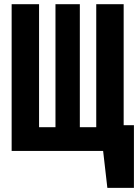

<svg xmlns="http://www.w3.org/2000/svg" viewBox="-20 -731 669 930"><path d="M628.7 -124.6V179H500L479.5 0H36.4V-710.8H169.2V-114.9H248.7V-710.8H366.7V-114.9H446.2V-710.8H579V-124.6Z"/></svg>

Font: FiraCode Nerd Font Mono
Style: Bold
Weight: 700
Monospace: yes
Designer: Carrois Corporate, Edenspiekermann AG, Nikita Prokopov
Foundry: Carrois Corporate, Edenspiekermann AG, Nikita Prokopov
Version: Version 6.002;Nerd Fonts 3.3.0